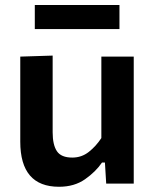

<svg xmlns="http://www.w3.org/2000/svg" viewBox="-20 -720 606 753"><path d="M211.5 12.5Q59.5 12.5 59.5 -164.5V-498L186.5 -502V-201Q186.5 -152 203.2 -127Q220 -102 263.5 -102Q300 -102 328.2 -124.2Q356.5 -146.5 377.5 -178.5V-498H504.5V0H396.5L391.5 -82.5H380Q355.5 -46.5 313.5 -17Q271.5 12.5 211.5 12.5ZM116.5 -606V-700.5H448.5V-606Z"/></svg>

Font: Commissioner SemiBold
Style: Regular
Weight: 600
Designer: Kostas Bartsokas
Foundry: Kostas Bartsokas
Version: Version 1.000; ttfautohint (v1.8.3)